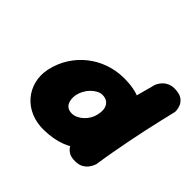

<svg xmlns="http://www.w3.org/2000/svg" viewBox="-153 -838 1027 1027"><g transform="rotate(45 360.0 -325.0)"><path d="M294 1Q239 2 195 -16.5Q151 -35 121.5 -69Q92 -103 80.5 -147.5Q69 -192 79 -242Q92 -301 122 -348Q152 -395 194.5 -428.5Q237 -462 288 -480Q339 -498 394 -499Q480 -500 531 -473.5Q582 -447 599 -391.5Q616 -336 599 -250Q589 -200 567 -155.5Q545 -111 508 -76.5Q471 -42 418.5 -21.5Q366 -1 294 1ZM334 -167Q351 -167 367.5 -174.5Q384 -182 398.5 -195.5Q413 -209 423 -226Q433 -243 437 -262Q444 -294 438 -314Q432 -334 417.5 -344Q403 -354 381 -354Q365 -354 348.5 -345Q332 -336 318 -321.5Q304 -307 294.5 -289Q285 -271 281 -252Q277 -228 281.5 -208.5Q286 -189 299.5 -178Q313 -167 334 -167ZM527 1Q495 1 477 -11.5Q459 -24 451 -41Q443 -58 441 -70.5Q439 -83 439 -83Q443 -126 450 -175.5Q457 -225 467 -277.5Q477 -330 489 -383.5Q501 -437 514.5 -489.5Q528 -542 542 -591Q542 -591 547 -601Q552 -611 563.5 -623.5Q575 -636 595 -644.5Q615 -653 644 -650Q675 -647 691 -633.5Q707 -620 713 -604Q719 -588 719.5 -576Q720 -564 720 -564Q711 -526 700 -479.5Q689 -433 678 -382Q667 -331 656.5 -277.5Q646 -224 636.5 -171Q627 -118 620 -69Q620 -69 616 -58.5Q612 -48 602 -34Q592 -20 574 -9.5Q556 1 527 1Z"/></g></svg>

Font: Sour Gummy Black
Style: Italic
Weight: 900
Italic angle: -11.3°
Designer: Stefie Justprince
Foundry: Eifetstype
Version: Version 1.000